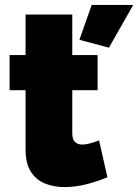

<svg xmlns="http://www.w3.org/2000/svg" viewBox="-20 -750 562 781"><path d="M417 -29Q377 -12 331.5 -0.5Q286 11 242 11Q199 11 163 -3.5Q127 -18 105.5 -51.5Q84 -85 84 -142V-383H19V-526H84V-691H274V-526H377V-383H274V-209Q274 -183 285 -172.5Q296 -162 315 -162Q329 -162 347 -167Q365 -172 383 -179ZM423 -556 303 -588 353 -730H522Z"/></svg>

Font: Raleway Black
Style: Regular
Weight: 900
Designer: Matt McInerney, Pablo Impallari, Rodrigo Fuenzalida
Foundry: Matt McInerney, Pablo Impallari, Rodrigo Fuenzalida
Version: Version 4.026